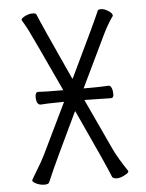

<svg xmlns="http://www.w3.org/2000/svg" viewBox="-52 -744 603 791"><g transform="rotate(-5 250.0 -348.5)"><path d="M120 -3Q117 5 100 5Q83 5 67 -2.5Q51 -10 51 -17Q51 -19 72.5 -54Q94 -89 108 -117L210 -328Q127 -327 113 -325Q95 -326 95 -359Q95 -378 108 -378Q131 -376 203 -376H211Q102 -611 90 -634Q78 -657 71.5 -667.5Q65 -678 65 -679Q65 -686 81 -694Q97 -702 111.5 -702Q126 -702 128 -696Q142 -660 248 -429L253 -419L258 -429Q364 -649 381 -690Q382 -695 395 -695Q408 -695 424.5 -684.5Q441 -674 441 -665L440 -662Q417 -630 397 -588L295 -376H303Q373 -376 399 -378Q406 -378 410.5 -367.5Q415 -357 415 -341.5Q415 -326 404 -326L302 -328H294L392 -117Q411 -77 448 -22L449 -20Q448 -13 436 -7Q416 5 400 5Q384 5 380 -3Q364 -45 257 -276L252 -286L247 -276Q151 -75 144 -58ZM52 -21Q52 -21 52 -22Z"/></g></svg>

Font: LXGW WenKai Mono TC Light
Style: Regular
Weight: 300
Designer: LXGW / Fontworks Inc.
Foundry: LXGW / Fontworks Inc.
Version: Version 1.330